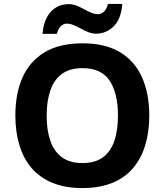

<svg xmlns="http://www.w3.org/2000/svg" viewBox="-20 -945 836 975"><path d="M738 -358Q738 -275 717.5 -207.5Q697 -140 655.5 -91Q614 -42 549.5 -16Q485 10 398 10Q311 10 246.5 -16.5Q182 -43 140.5 -91.5Q99 -140 78.5 -208Q58 -276 58 -359Q58 -470 94.5 -552Q131 -634 206.5 -679.5Q282 -725 399 -725Q515 -725 590 -679.5Q665 -634 701.5 -551.5Q738 -469 738 -358ZM217 -358Q217 -283 236 -229Q255 -175 295 -146Q335 -117 398 -117Q463 -117 502.5 -146Q542 -175 560.5 -229Q579 -283 579 -358Q579 -471 537 -535Q495 -599 399 -599Q335 -599 295 -570Q255 -541 236 -487Q217 -433 217 -358ZM196 -773Q199 -812 210.5 -840.5Q222 -869 240 -887.5Q258 -906 280.5 -915Q303 -924 329 -924Q349 -924 368.5 -916.5Q388 -909 406.5 -898.5Q425 -888 443 -880.5Q461 -873 479 -873Q494 -873 508 -886Q522 -899 528 -925H601Q595 -848 557 -811Q519 -774 468 -774Q448 -774 429 -781.5Q410 -789 391 -799.5Q372 -810 354 -817.5Q336 -825 318 -825Q303 -825 289 -812Q275 -799 269 -773Z"/></svg>

Font: Noto Sans Gurmukhi
Style: Regular
Weight: 400
Designer: Jelle Bosma - Monotype Design Team
Foundry: Monotype Imaging Inc.
Version: Version 2.003